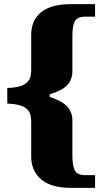

<svg xmlns="http://www.w3.org/2000/svg" viewBox="-20 -780 492 923"><path d="M320 123Q226 123 178 82.5Q130 42 130 -28V-197Q130 -233 114.5 -250.5Q99 -268 73 -274.5Q47 -281 15 -282V-357Q47 -358 73 -364.5Q99 -371 114.5 -388.5Q130 -406 130 -441V-612Q130 -683 178 -721.5Q226 -760 320 -760H437V-700H391Q350 -700 339 -676.5Q328 -653 328 -609V-439Q328 -397 303 -370.5Q278 -344 219 -327V-314Q276 -296 302 -269Q328 -242 328 -200V-30Q328 14 339 38Q350 62 391 62H437V123Z"/></svg>

Font: Noto Serif Khmer Black
Style: Regular
Weight: 900
Version: Version 2.003